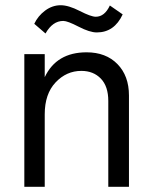

<svg xmlns="http://www.w3.org/2000/svg" viewBox="-20 -714 580 734"><path d="M473 0H394V-328Q394 -384 365.5 -413.5Q337 -443 291 -443Q234 -443 192.5 -399Q151 -355 151 -277V0H73V-507H151V-419Q196 -514 311 -514Q385 -514 429 -469Q473 -424 473 -349ZM222 -634Q181 -634 154 -586L111 -623Q125 -653 152.5 -673.5Q180 -694 212 -694Q242 -694 285 -672Q328 -650 346 -650Q380 -650 400 -693L449 -659Q417 -590 350 -590Q323 -590 280.5 -612Q238 -634 222 -634Z"/></svg>

Font: Hind Guntur
Style: Regular
Weight: 400
Version: Version 1.000;PS 1.0;hotconv 1.0.86;makeotf.lib2.5.63406; tt